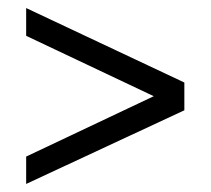

<svg xmlns="http://www.w3.org/2000/svg" viewBox="-20 -536 523 477"><path d="M438 -262 45 -79V-147L362 -297L45 -447V-516L438 -331Z"/></svg>

Font: Georama ExtraCondensed Thin
Style: Regular
Weight: 400
Version: Version 1.001